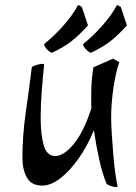

<svg xmlns="http://www.w3.org/2000/svg" viewBox="-20 -731 551 779"><path d="M450 28Q443 28 430.5 24Q418 20 412 14Q395 -27 382 -86.5Q369 -146 361 -203Q334 -137 298 -86.5Q262 -36 224 -7Q186 22 151 22Q108 22 89.5 -10Q71 -42 71 -91Q71 -180 84 -270.5Q97 -361 109 -458Q115 -464 130 -468Q145 -472 152 -472Q159 -472 159 -468Q153 -411 149 -356Q145 -301 145 -255Q145 -185 157.5 -141.5Q170 -98 204 -98Q239 -98 279.5 -147Q320 -196 351 -293Q350 -305 350 -315Q350 -325 350 -333Q350 -382 352.5 -407.5Q355 -433 359 -458L439 -493L464 -479Q449 -435 440 -373Q431 -311 431 -255Q431 -228 433.5 -188Q436 -148 439.5 -105.5Q443 -63 448 -27.5Q453 8 457 25Q457 28 450 28ZM349 -517Q343 -517 330.5 -529Q318 -541 317 -552Q358 -585 395.5 -627.5Q433 -670 455 -711L470 -703L495 -628Q458 -587 427 -563Q396 -539 349 -517ZM191 -517Q185 -517 172.5 -529Q160 -541 159 -552Q200 -585 237.5 -627.5Q275 -670 297 -711L312 -703L337 -628Q300 -587 269 -563Q238 -539 191 -517Z"/></svg>

Font: Julee
Style: Regular
Weight: 400
Designer: Julian Tunni
Foundry: Julian Tunni
Version: Version 1.002; ttfautohint (v1.8.4.7-5d5b);gftools[0.9.23]